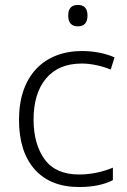

<svg xmlns="http://www.w3.org/2000/svg" viewBox="-20 -749 516 779"><path d="M295.9 -729C270 -729 256.8 -714.8 256.8 -686C256.8 -656.7 270 -642.1 295.9 -642.1C321.8 -642.1 335 -656.7 335 -686C335 -714.8 321.8 -729 295.9 -729ZM300.8 9.8C359.9 9.8 403.3 -0.5 438 -18.1V-68.8C400.9 -53.2 353 -41 300.8 -41C237.8 -41 190.9 -61.5 161.1 -102.5C131.3 -143.6 116.2 -197.3 116.2 -264.2C116.2 -334 132.8 -389.6 166.5 -430.2C200.2 -470.7 248.5 -491.2 312 -491.2C349.1 -491.2 392.6 -481.9 429.2 -466.8L444.8 -516.1C410.2 -531.7 363.8 -542 313 -542C159.2 -542 57.1 -442.4 57.1 -263.2C57.1 -176.8 78.1 -109.9 120.6 -62C163.1 -14.2 223.1 9.8 300.8 9.8Z"/></svg>

Font: Noto Reveo Sans
Style: Regular
Weight: 300
Designer: Monotype Design Team
Foundry: Monotype Imaging Inc.
Version: Version 2.007